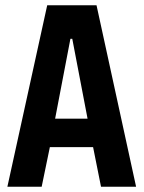

<svg xmlns="http://www.w3.org/2000/svg" viewBox="-20 -708 545 728"><path d="M8 0 159 -688H346L496 0H363L333 -150H169L138 0ZM189 -258H312L254 -561H247Z"/></svg>

Font: Saira Condensed
Style: Bold
Weight: 700
Width: 3
Designer: Hector Gatti with collaboration of the Omnibus-Type team
Foundry: Omnibus-Type
Version: Version 1.101